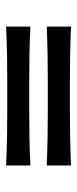

<svg xmlns="http://www.w3.org/2000/svg" viewBox="170 -632 255 636"><g transform="rotate(-90 298.0 -313.5)"><path d="M68.4 -340.8V-421.4Q117.2 -418.9 163.1 -418.2Q209 -417.5 249 -417.5H347.7Q387.7 -417.5 433.6 -418.2Q479.5 -418.9 528.3 -421.4V-340.8Q479.5 -343.3 433.6 -344Q387.7 -344.7 347.7 -344.7H249Q209 -344.7 163.1 -344Q117.2 -343.3 68.4 -340.8ZM68.4 -206.1V-286.6Q117.2 -284.7 163.1 -283.9Q209 -283.2 249 -283.2H347.7Q387.7 -283.2 433.6 -283.9Q479.5 -284.7 528.3 -286.6V-206.1Q479.5 -208.5 433.6 -209.2Q387.7 -210 347.7 -210H249Q209 -210 163.1 -209.2Q117.2 -208.5 68.4 -206.1Z"/></g></svg>

Font: Pinar DS2-Regular
Style: Regular
Weight: 400
Designer: Amin Abedi
Version: Version 2.000